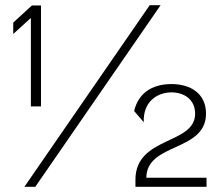

<svg xmlns="http://www.w3.org/2000/svg" viewBox="-20 -720 847 740"><path d="M99 -310H138V-699H103L31 -633V-589L99 -651ZM74 0H116L599 -700H557ZM502 -27V0H776V-35H544C545 -171 774 -134 774 -282C774 -359 715 -396 641 -396C563 -396 512 -358 497 -292L534 -249C531 -331 589 -364 641 -364C689 -364 732 -337 732 -282C732 -161 502 -196 502 -27Z"/></svg>

Font: Absans
Style: Regular
Weight: 400
Designer: Valerio Monopoli
Version: Version 1.200;Glyphs 3.2 (3217)